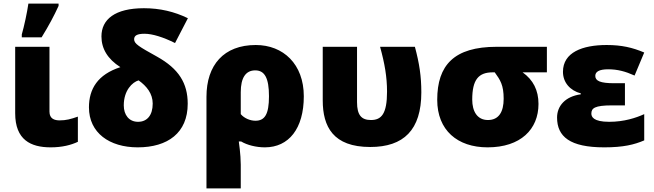

<svg xmlns="http://www.w3.org/2000/svg" viewBox="-20 -815 3662 1075"><path d="M102 -606H213C253 -671 282 -725 308 -782V-795H139C132 -746 115 -667 102 -622ZM257 -553H65V-181C65 -32 152 10 264 10C328 10 378 -3 416 -21V-162C376 -148 350 -141 314 -141C285 -141 257 -150 257 -190Z M786 -769C623 -769 548 -706 548 -611C548 -543 582 -485 654 -439C527 -398 478 -317 478 -214C478 -71 593 10 751 10C919 10 1031 -71 1031 -234C1031 -349 981 -430 859 -498C758 -554 731 -570 731 -595C731 -616 748 -626 789 -626C833 -626 894 -607 960 -574L1032 -713C956 -750 875 -769 786 -769ZM756 -365C801 -333 835 -291 835 -235C835 -170 804 -133 753 -133C702 -133 673 -172 673 -225C673 -309 721 -355 756 -365Z M1681 -276C1681 -456 1566 -563 1412 -563C1233 -563 1136 -451 1136 -273V240H1328V107C1328 50 1317 -23 1317 -23H1330C1363 -3 1414 10 1463 10C1597 10 1681 -95 1681 -276ZM1409 -421C1462 -421 1486 -378 1486 -276C1486 -174 1462 -139 1410 -139C1382 -139 1348 -152 1328 -176V-299C1328 -380 1356 -421 1409 -421Z M2053 8C2240 8 2339 -87 2339 -298C2339 -388 2328 -460 2303 -553H2108C2134 -459 2147 -384 2147 -302C2147 -178 2116 -143 2057 -143C2004 -143 1979 -170 1979 -243V-553H1787V-253C1787 -106 1845 8 2053 8Z M2995 -233C2995 -310 2965 -368 2906 -410H3042V-553H2761C2522 -553 2428 -450 2428 -256C2428 -86 2541 10 2710 10C2895 10 2995 -91 2995 -233ZM2624 -257C2624 -369 2659 -410 2739 -410H2750C2781 -367 2800 -339 2800 -262C2800 -189 2773 -143 2712 -143C2651 -143 2624 -193 2624 -257Z M3479 -349H3419C3341 -349 3313 -362 3313 -390C3313 -413 3334 -427 3385 -427C3438 -427 3482 -415 3533 -392L3587 -521C3521 -549 3460 -563 3377 -563C3241 -563 3132 -522 3132 -413C3132 -353 3172 -308 3232 -292V-287C3144 -275 3099 -221 3099 -157C3099 -50 3171 10 3363 10C3470 10 3531 -5 3587 -29V-176C3541 -155 3474 -133 3391 -133C3301 -133 3291 -162 3291 -179C3291 -209 3309 -225 3407 -225H3479Z"/></svg>

Font: Noto Sans UI Black
Style: Regular
Weight: 900
Designer: Monotype Design Team
Foundry: Monotype Imaging Inc.
Version: Version 1.901